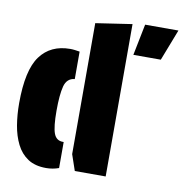

<svg xmlns="http://www.w3.org/2000/svg" viewBox="-85 -845 913 937"><g transform="rotate(10 372.0 -376.5)"><path d="M318 -728 498 -755V0H345L318 -79ZM267 -578V-442Q228 -438 217 -396Q206 -354 206 -274Q206 -195 218 -162.5Q230 -130 263 -130H267V-1Q237 10 204 10Q149 10 113.5 -13.5Q78 -37 57.5 -78Q37 -119 28.5 -170.5Q20 -222 20 -279Q20 -443 71.5 -513Q123 -583 220 -583Q231 -583 243 -581.5Q255 -580 267 -578ZM559 -763H724L664 -608H528Z"/></g></svg>

Font: Protest Guerrilla
Style: Regular
Weight: 400
Designer: Octavio Pardo
Foundry: Ashler Design
Version: Version 2.005; ttfautohint (v1.8.4.7-5d5b)